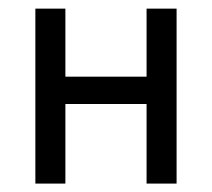

<svg xmlns="http://www.w3.org/2000/svg" viewBox="-20 -436 503 456"><path d="M64 0V-415.5H135.3V-253.9H328.1V-415.5H399.4V0H328.1V-189H135.3V0Z"/></svg>

Font: NMS Futura Pro Book
Style: Regular
Weight: 400
Designer: Blend3rman
Version: Version 0.1